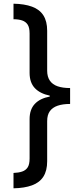

<svg xmlns="http://www.w3.org/2000/svg" viewBox="-20 -852 431 1038"><path d="M359 -290Q319 -290 291.5 -280.5Q264 -271 249.5 -251Q235 -231 235 -197V20Q235 71 214.5 103Q194 135 153 150Q112 165 53 166V83Q80 82 99.5 75.5Q119 69 129.5 53Q140 37 140 5V-208Q140 -260 168 -290Q196 -320 249 -330V-335Q196 -346 168 -376Q140 -406 140 -458V-671Q140 -703 129.5 -719Q119 -735 99.5 -741.5Q80 -748 53 -748V-832Q112 -831 153 -816Q194 -801 214.5 -769Q235 -737 235 -686V-470Q235 -437 249.5 -416Q264 -395 291.5 -385.5Q319 -376 359 -376Z"/></svg>

Font: Noto Sans Devanagari Medium
Style: Regular
Weight: 500
Version: Version 2.003